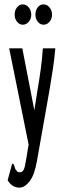

<svg xmlns="http://www.w3.org/2000/svg" viewBox="-20 -684 290 878"><path d="M69 174Q35 174 15 140L33 74L36 64L42 67Q46 74 48 83Q50 92 61 102Q66 104 71 104Q88 104 94 75Q100 46 108 -6L111 -22L22 -463H82L137 -180L152 -275Q160 -321 166.5 -369Q173 -417 176 -463H233Q229 -416 221.5 -366.5Q214 -317 206 -270L149 52Q138 116 115.5 145Q93 174 69 174ZM84 -571Q69 -571 58 -584.5Q47 -598 47 -617Q47 -637 58 -650.5Q69 -664 84 -664Q100 -664 111.5 -650Q123 -636 123 -617Q123 -598 111.5 -584.5Q100 -571 84 -571ZM179 -571Q164 -571 153 -584.5Q142 -598 142 -617Q142 -637 152.5 -650.5Q163 -664 179 -664Q195 -664 206.5 -650Q218 -636 218 -617Q218 -598 206.5 -584.5Q195 -571 179 -571Z"/></svg>

Font: Inconsolata UltraCondensed SemiBold
Style: Regular
Weight: 600
Width: 1
Monospace: yes
Designer: Raph Levien, Cyreal, Brenton Simpson
Foundry: Raph Levien, Cyreal, Google
Version: Version 3.001; ttfautohint (v1.8.2.53-6de2)